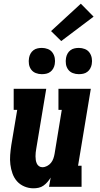

<svg xmlns="http://www.w3.org/2000/svg" viewBox="-20 -1010 540 1038"><path d="M161 8Q135 8 111.5 -2Q88 -12 72 -30Q56 -48 47.5 -72Q39 -96 36 -121Q33 -146 35 -172Q37 -198 41 -225L73 -416H54V-530H230L176 -206Q174 -196 173 -185.5Q172 -175 172 -164.5Q172 -154 173.5 -144.5Q175 -135 179 -126Q183 -117 191 -111.5Q199 -106 209 -106Q222 -106 234.5 -112.5Q247 -119 255.5 -129.5Q264 -140 268.5 -153Q273 -166 275 -178L314 -416H296V-530H471L402 -114H421V0H245L254 -50Q246 -37 236.5 -26Q227 -15 215 -6.5Q203 2 189 5Q175 8 161 8ZM406 -609Q389 -609 373.5 -615Q358 -621 348.5 -634Q339 -647 336.5 -663.5Q334 -680 337 -697Q339 -709 345 -720Q351 -731 361 -738.5Q371 -746 383 -748.5Q395 -751 406 -751Q423 -751 438.5 -745Q454 -739 463.5 -726Q473 -713 476 -696.5Q479 -680 476 -663Q474 -651 468 -640Q462 -629 452 -621.5Q442 -614 430 -611.5Q418 -609 406 -609ZM206 -609Q189 -609 173.5 -615Q158 -621 148.5 -634Q139 -647 136.5 -663.5Q134 -680 137 -697Q139 -709 145 -720Q151 -731 161 -738.5Q171 -746 183 -748.5Q195 -751 206 -751Q223 -751 238.5 -745Q254 -739 263.5 -726Q273 -713 276 -696.5Q279 -680 276 -663Q274 -651 268 -640Q262 -629 252 -621.5Q242 -614 230 -611.5Q218 -609 206 -609ZM311 -788 256 -842 417 -990 486 -920Z"/></svg>

Font: Iosevka Curly Slab HvObl
Style: Regular
Weight: 900
Italic angle: -9°
Monospace: yes
Designer: Belleve Invis
Foundry: Belleve Invis
Version: Version 11.1.0; ttfautohint (v1.8.3)